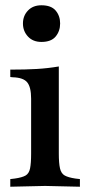

<svg xmlns="http://www.w3.org/2000/svg" viewBox="-20 -705 331 728"><path d="M19 3V-26L36 -28Q64 -32 77 -39.5Q90 -47 94 -66.5Q98 -86 98 -123V-331Q98 -375 83 -393Q68 -411 28 -412L19 -413V-441Q77 -441 119.5 -443.5Q162 -446 203 -453V-123Q203 -86 207.5 -66.5Q212 -47 225.5 -39.5Q239 -32 266 -28L283 -26V3L151 0ZM137 -546Q105 -546 86 -566.5Q67 -587 67 -616Q67 -645 86 -665Q105 -685 137 -685Q174 -685 191 -665Q208 -645 208 -616Q208 -587 191 -566.5Q174 -546 137 -546Z"/></svg>

Font: Baskervville SemiBold
Style: Regular
Weight: 600
Version: Version 1.100